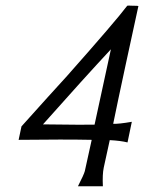

<svg xmlns="http://www.w3.org/2000/svg" viewBox="-20 -650 575 670"><path d="M463 -629Q448 -561 418.5 -424Q389 -287 375 -218Q394 -217 440 -225L425 -153Q401 -159 363 -161L342 -65Q337 -41 339 0H252Q273 -41 276 -53Q276 -55 300 -162Q206 -164 45 -162L55 -209Q90 -248 149 -313.5Q208 -379 214 -385Q385 -578 424 -630Q425 -631 443 -630Q462 -630 463 -629ZM367 -478Q273 -377 130 -216Q284 -214 310 -215Q330 -309 367 -478Z"/></svg>

Font: GFS Neohellenic Rg
Style: Italic
Weight: 400
Italic angle: -12°
Designer: Takis Katsoulidis and George D. Matthiopoulos
Foundry: Takis Katsoulidis and George D. Matthiopoulos
Version: Version 1.0